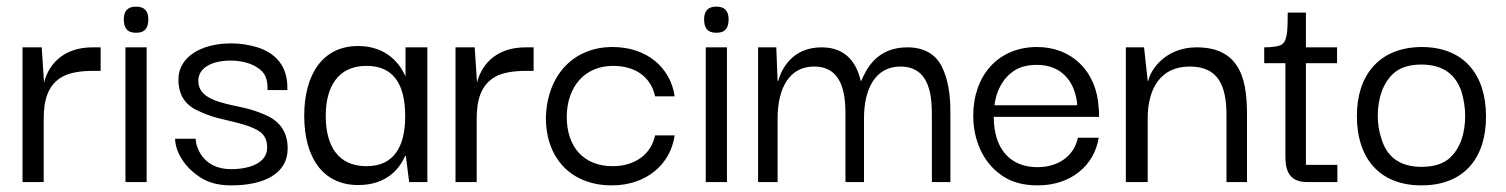

<svg xmlns="http://www.w3.org/2000/svg" viewBox="-20 -550 4549 580"><path d="M112 0V-190C112 -247 124 -293 168 -318C189 -330 221 -336 264 -336H284V-407H265C161 -409 123 -343 113 -300L106 -407H48V0Z M391 -451C420 -451 428 -468 428 -492C428 -512 420 -530 391 -530C362 -530 354 -512 354 -492C354 -468 362 -451 391 -451ZM423 0V-407H359V0Z M679 10C775 10 849 -24 849 -101C849 -157 820 -187 779 -204C758 -213 737 -220 714 -225C643 -240 579 -252 579 -306C579 -345 620 -367 677 -367C706 -367 746 -360 771 -335C784 -322 789 -303 788 -278H848C851 -351 811 -390 758 -407C731 -415 705 -419 679 -419C586 -419 519 -377 519 -310C519 -255 547 -227 588 -211C608 -202 629 -195 652 -190C697 -179 742 -170 768 -150C781 -139 787 -124 787 -105C788 -60 738 -39 678 -39C590 -39 571 -110 571 -131H509C509 -96 534 -47 584 -15C609 2 640 10 679 10Z M1062 9C1149 9 1187 -41 1204 -79H1206L1216 0H1271V-407H1205V-321H1204C1190 -353 1151 -411 1062 -411C953 -411 899 -323 899 -200C899 -76 954 9 1062 9ZM1087 -48C1000 -48 964 -111 964 -200C964 -285 999 -351 1087 -351C1167 -351 1204 -298 1204 -199C1204 -107 1170 -48 1087 -48Z M1420 0V-190C1420 -247 1432 -293 1476 -318C1497 -330 1529 -336 1572 -336H1592V-407H1573C1469 -409 1431 -343 1421 -300L1414 -407H1356V0Z M1828 10C1934 10 2006 -55 2018 -141H1959C1946 -81 1895 -48 1831 -48C1743 -48 1692 -106 1692 -198C1693 -289 1747 -351 1832 -351C1899 -351 1946 -318 1959 -259H2018C2006 -344 1936 -408 1830 -408C1716 -408 1633 -327 1629 -195C1629 -68 1709 10 1828 10Z M2144 -451C2173 -451 2181 -468 2181 -492C2181 -512 2173 -530 2144 -530C2115 -530 2107 -512 2107 -492C2107 -468 2115 -451 2144 -451ZM2176 0V-407H2112V0Z M2329 0V-193C2329 -281 2363 -349 2439 -349C2530 -349 2534 -256 2534 -201V0H2590V-193C2590 -281 2624 -349 2700 -349C2791 -349 2795 -256 2795 -201V0H2851V-201C2851 -232 2852 -296 2824 -351C2806 -385 2773 -407 2721 -407C2627 -407 2596 -339 2582 -306H2580C2568 -358 2537 -407 2462 -407C2369 -407 2339 -335 2331 -306H2329L2325 -407H2270V0Z M3115 10C3216 10 3286 -51 3299 -134H3236C3225 -79 3177 -45 3114 -45C3030 -45 2982 -102 2982 -197H3300C3300 -201 3300 -206 3300 -211C3300 -216 3300 -219 3299 -222C3294 -335 3217 -408 3113 -408C2995 -408 2920 -322 2920 -200C2920 -131 2947 -61 3005 -21C3034 0 3070 10 3115 10ZM2984 -232C2989 -272 3007 -312 3043 -336C3061 -348 3084 -354 3112 -354C3173 -354 3207 -321 3223 -282C3230 -263 3234 -246 3234 -232Z M3447 0V-193C3447 -281 3485 -349 3574 -349C3662 -349 3685 -289 3685 -201V0H3747V-201C3747 -295 3735 -407 3595 -407C3502 -407 3456 -341 3449 -306H3447L3436 -407H3381V0Z M4020 0V-52H3925V-359H4019V-407H3925V-512H3870C3870 -455 3869 -421 3847 -413C3836 -409 3820 -407 3799 -407V-359H3863V-75C3863 -28 3880 0 3929 0Z M4274 10C4404 10 4469 -74 4469 -198C4469 -325 4402 -408 4274 -408C4145 -407 4078 -321 4079 -198C4079 -77 4143 10 4274 10ZM4274 -46C4205 -46 4169 -80 4154 -128C4146 -151 4142 -175 4142 -200C4142 -249 4156 -301 4194 -332C4213 -347 4239 -355 4274 -355C4343 -355 4379 -321 4395 -273C4402 -249 4406 -225 4406 -200C4406 -151 4393 -100 4355 -69C4336 -54 4309 -46 4274 -46Z"/></svg>

Font: OSH Darker Grotesque Medium
Style: Regular
Weight: 500
Designer: Gabriel Lam
Foundry: TypeRant
Version: Version 1.000;Glyphs 3.1.1 (3148)